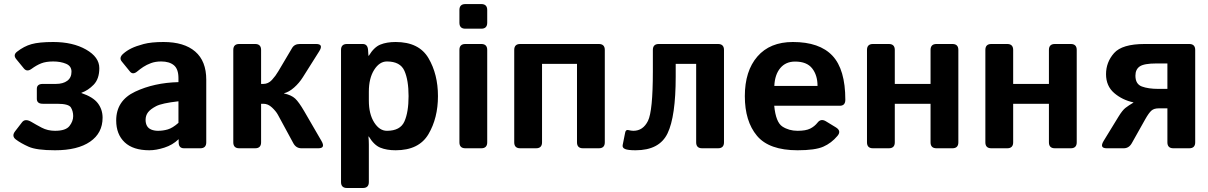

<svg xmlns="http://www.w3.org/2000/svg" viewBox="-20 -729 5941 944"><path d="M57.6 -43.5Q36.1 -60.1 54.2 -83.5L88.4 -127.9Q103.5 -147.9 134.8 -129.4Q155.8 -116.7 185.1 -101.3Q214.4 -85.9 250.5 -85.9Q303.2 -85.9 321.5 -109.4Q339.8 -132.8 339.8 -158.2Q339.8 -181.6 328.9 -200.2Q317.9 -218.8 261.2 -218.8H190.4Q161.1 -218.8 161.1 -243.2V-292Q161.1 -316.4 190.4 -316.4H254.9Q290 -316.4 310.8 -331.8Q331.5 -347.2 331.5 -376.5Q331.5 -404.3 304.7 -415.5Q277.8 -426.8 241.7 -426.8Q206.1 -426.8 182.6 -417.5Q159.2 -408.2 135.3 -390.6Q112.8 -374 97.7 -392.1L60.1 -438Q43 -458.5 63.5 -474.6Q97.7 -501.5 135 -512Q172.4 -522.5 241.7 -522.5Q337.9 -522.5 403.1 -485.4Q468.3 -448.2 468.3 -394Q468.3 -341.3 440.7 -312.7Q413.1 -284.2 380.4 -272.9V-271.5Q438 -252 461.2 -221.2Q484.4 -190.4 484.4 -150.4Q484.4 -74.7 423.1 -32.5Q361.8 9.8 250.5 9.8Q159.7 9.8 120.8 -7.6Q82 -24.9 57.6 -43.5Z M551.3 -136.7Q551.3 -234.4 644.5 -278.3Q737.8 -322.3 857.4 -325.2V-344.7Q857.4 -389.6 835 -408.2Q812.5 -426.8 772.5 -426.8Q744.1 -426.8 722.4 -418.7Q700.7 -410.6 684.8 -400.1Q668.9 -389.6 656.2 -378.9Q633.8 -359.4 619.1 -377L578.6 -426.8Q563.5 -445.3 585.9 -464.8Q603 -480 625.7 -491.2Q648.4 -502.4 686 -512.5Q723.6 -522.5 783.7 -522.5Q885.3 -522.5 939.7 -475.6Q994.1 -428.7 994.1 -337.4V-29.3Q994.1 0 964.8 0H884.8Q858.4 0 858.4 -29.3V-43.9H857.4Q828.6 -16.1 788.3 -3.2Q748 9.8 714.4 9.8Q634.3 9.8 592.8 -29.5Q551.3 -68.8 551.3 -136.7ZM695.8 -139.6Q695.8 -122.6 702.6 -110.1Q709.5 -97.7 724.1 -91.8Q738.8 -85.9 756.8 -85.9Q781.7 -85.9 805.2 -92.8Q828.6 -99.6 857.4 -125V-231Q775.4 -221.7 747.6 -207Q719.7 -192.4 707.8 -176.8Q695.8 -161.1 695.8 -139.6Z M1156.2 0Q1127 0 1127 -29.3V-483.4Q1127 -512.7 1156.2 -512.7H1234.4Q1263.7 -512.7 1263.7 -483.4V-316.4H1274.9Q1298.8 -316.4 1316.9 -335.9Q1335 -355.5 1348.6 -378.9L1416 -492.7Q1427.7 -512.7 1454.1 -512.7H1534.2Q1572.3 -512.7 1549.3 -476.6L1469.2 -349.6Q1451.2 -320.8 1426 -298.6Q1400.9 -276.4 1376.5 -270.5V-269.5Q1412.6 -261.7 1431.2 -244.4Q1449.7 -227.1 1476.1 -181.6L1560.5 -36.1Q1581.5 0 1545.4 0H1461.9Q1435.5 0 1421.9 -25.4L1346.2 -165Q1336.9 -182.1 1317.4 -200.4Q1297.9 -218.8 1275.4 -218.8H1263.7V-29.3Q1263.7 0 1234.4 0Z M1686 195.3Q1656.7 195.3 1656.7 166V-483.4Q1656.7 -512.7 1686 -512.7H1763.2Q1787.6 -512.7 1789.6 -483.4L1791.5 -455.1H1793.5Q1818.8 -497.1 1850.1 -509.8Q1881.3 -522.5 1925.3 -522.5Q2040 -522.5 2086.7 -443.1Q2133.3 -363.8 2133.3 -256.3Q2133.3 -148.9 2086.7 -69.6Q2040 9.8 1925.3 9.8Q1881.3 9.8 1850.1 -2.9Q1818.8 -15.6 1793.5 -57.6H1791.5Q1793.5 -38.1 1793.5 -18.6V166Q1793.5 195.3 1764.2 195.3ZM1793.5 -234.4Q1793.5 -168.5 1819.6 -127.2Q1845.7 -85.9 1882.3 -85.9Q1948.2 -85.9 1968.5 -132.1Q1988.8 -178.2 1988.8 -256.3Q1988.8 -334.5 1968.5 -380.6Q1948.2 -426.8 1882.3 -426.8Q1845.7 -426.8 1819.6 -385.5Q1793.5 -344.2 1793.5 -278.3Z M2268.1 0Q2238.8 0 2238.8 -29.3V-483.4Q2238.8 -512.7 2268.1 -512.7H2346.2Q2375.5 -512.7 2375.5 -483.4V-29.3Q2375.5 0 2346.2 0ZM2268.1 -587.9Q2238.8 -587.9 2238.8 -617.2V-679.7Q2238.8 -709 2268.1 -709H2346.2Q2375.5 -709 2375.5 -679.7V-617.2Q2375.5 -587.9 2346.2 -587.9Z M2537.6 0Q2508.3 0 2508.3 -29.3V-483.4Q2508.3 -512.7 2537.6 -512.7H2924.3Q2953.6 -512.7 2953.6 -483.4V-29.3Q2953.6 0 2924.3 0H2846.2Q2816.9 0 2816.9 -29.3V-415H2645V-29.3Q2645 0 2615.7 0Z M3053.7 3.9Q3038.6 -2.4 3041.5 -16.1L3053.7 -77.1Q3056.6 -92.8 3069.8 -89.4Q3083.5 -85.9 3094.2 -85.9Q3141.6 -85.9 3165.8 -134.5Q3189.9 -183.1 3189.9 -377.9V-483.4Q3189.9 -512.7 3219.2 -512.7H3510.3Q3539.6 -512.7 3539.6 -483.4V-29.3Q3539.6 0 3510.3 0H3432.1Q3402.8 0 3402.8 -29.3V-415H3302.2V-353Q3302.2 -156.7 3262.2 -73.5Q3222.2 9.8 3105 9.8Q3067.9 9.8 3053.7 3.9Z M3642.1 -256.3Q3642.1 -379.9 3703.9 -451.2Q3765.6 -522.5 3878.4 -522.5Q4009.3 -522.5 4072.8 -455.1Q4136.2 -387.7 4136.2 -238.3Q4136.2 -209 4108.9 -209H3786.6Q3794.4 -127.9 3826.7 -106.9Q3858.9 -85.9 3901.4 -85.9Q3941.9 -85.9 3963.4 -96.7Q3984.9 -107.4 3999.5 -126Q4016.1 -147.5 4040.5 -132.8L4089.4 -103Q4118.2 -85.4 4097.7 -61Q4067.9 -25.4 4027.8 -7.8Q3987.8 9.8 3901.4 9.8Q3761.2 9.8 3701.7 -61.5Q3642.1 -132.8 3642.1 -256.3ZM3787.1 -306.6H3999.5Q3999.5 -359.4 3973.1 -392.8Q3946.8 -426.3 3889.2 -426.3Q3843.3 -426.3 3816.4 -394.3Q3789.6 -362.3 3787.1 -306.6Z M4272 0Q4242.7 0 4242.7 -29.3V-483.4Q4242.7 -512.7 4272 -512.7H4350.1Q4379.4 -512.7 4379.4 -483.4V-316.4H4555.2V-483.4Q4555.2 -512.7 4584.5 -512.7H4662.6Q4691.9 -512.7 4691.9 -483.4V-29.3Q4691.9 0 4662.6 0H4584.5Q4555.2 0 4555.2 -29.3V-218.8H4379.4V-29.3Q4379.4 0 4350.1 0Z M4854 0Q4824.7 0 4824.7 -29.3V-483.4Q4824.7 -512.7 4854 -512.7H4932.1Q4961.4 -512.7 4961.4 -483.4V-316.4H5137.2V-483.4Q5137.2 -512.7 5166.5 -512.7H5244.6Q5273.9 -512.7 5273.9 -483.4V-29.3Q5273.9 0 5244.6 0H5166.5Q5137.2 0 5137.2 -29.3V-218.8H4961.4V-29.3Q4961.4 0 4932.1 0Z M5421.4 0Q5384.3 0 5406.2 -36.1L5479.5 -155.8Q5499 -187.5 5513.7 -198.7Q5528.3 -210 5552.7 -224.6V-225.6Q5498 -237.3 5458 -271.7Q5418 -306.2 5418 -364.3Q5418 -423.3 5457.5 -468Q5497.1 -512.7 5607.9 -512.7H5827.1Q5856.4 -512.7 5856.4 -483.4V-29.3Q5856.4 0 5827.1 0H5749Q5719.7 0 5719.7 -29.3V-196.3H5676.3Q5653.8 -196.3 5641.1 -185.1Q5628.4 -173.8 5611.3 -143.6L5544.9 -25.4Q5530.8 0 5504.9 0ZM5562.5 -356.9Q5562.5 -315.4 5594.2 -303.7Q5626 -292 5674.8 -292H5719.7V-417H5665.5Q5605.5 -417 5584 -402.6Q5562.5 -388.2 5562.5 -356.9Z"/></svg>

Font: Istok Web
Style: Bold
Weight: 700
Designer: Andrey V. Panov
Foundry: Andrey V. Panov
Version: Version 1.0.2g